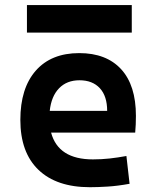

<svg xmlns="http://www.w3.org/2000/svg" viewBox="-20 -740 626 769"><path d="M340.3 9.8Q206.5 9.8 134 -59.8Q61.5 -129.4 61.5 -259.8Q61.5 -386.7 123.3 -457Q185.1 -527.3 297.4 -527.3Q405.8 -527.3 465.1 -462.9Q524.4 -398.4 524.4 -275.9Q524.4 -240.2 521.5 -209H184.6Q213.4 -101.6 352.1 -101.6Q386.2 -101.6 419.2 -105.2Q452.1 -108.9 486.3 -115.2L499 -3.9Q450.7 4.9 410.9 7.3Q371.1 9.8 340.3 9.8ZM298.3 -418.5Q247.6 -418.5 216.6 -386.5Q185.5 -354.5 179.2 -295.9H409.2Q409.2 -355 379.9 -386.7Q350.6 -418.5 298.3 -418.5ZM87.9 -609.4V-719.7H507.8V-609.4Z"/></svg>

Font: Caskaydia Cove SemiBold
Style: Regular
Weight: 600
Monospace: yes
Designer: Aaron Bell
Foundry: Saja Typeworks
Version: Version 4.300; ttfautohint (v1.8.3)